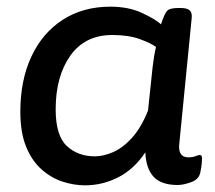

<svg xmlns="http://www.w3.org/2000/svg" viewBox="-20 -549 645 576"><path d="M235 7Q202 7 168 -4Q134 -15 105 -40.5Q76 -66 58.5 -108.5Q41 -151 41 -214Q41 -308 74 -379Q107 -450 168 -489.5Q229 -529 311 -529Q366 -529 406.5 -510Q447 -491 463 -476Q473 -507 481 -516Q489 -525 514 -525H522Q541 -525 549 -518Q557 -511 555 -494L518 -119Q513 -77 545 -77Q558 -77 566.5 -80.5Q575 -84 579 -84Q586 -84 586 -75Q586 -73 585.5 -62Q585 -51 581 -32Q577 -11 553.5 -2.5Q530 6 513 6Q464 6 441 -18.5Q418 -43 416 -92Q382 -41 334.5 -17Q287 7 235 7ZM264 -80Q290 -80 319 -92.5Q348 -105 375.5 -135Q403 -165 424 -217L438 -349Q442 -384 448 -408Q434 -419 400 -431.5Q366 -444 317 -444Q235 -444 191 -382Q147 -320 147 -221Q147 -142 180.5 -111Q214 -80 264 -80Z"/></svg>

Font: Asap Semi Expanded Semi Expanded Medium
Style: Italic
Weight: 500
Width: 6
Italic angle: -6°
Designer: Pablo Cosgaya
Foundry: Omnibus-Type
Version: Version 3.001; ttfautohint (v1.8.4.7-5d5b)